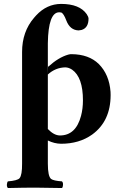

<svg xmlns="http://www.w3.org/2000/svg" viewBox="-20 -718 618 972"><path d="M223.1 -380.9H225.1Q275.9 -427.2 325.2 -441.4Q335.4 -444.3 342.8 -443.8Q430.2 -442.9 480 -394Q533.2 -340.8 539.6 -252.9Q540 -244.1 540 -236.8Q540 -104.5 446.3 -36.6Q380.9 9.8 289.1 9.8Q254.9 9.3 222.2 -6.8V109.9Q222.2 174.8 238.8 188Q251.5 197.3 293.9 200.2Q302.2 208.5 297.4 227.5Q295.9 231.9 293.9 233.9Q207.5 231.9 157.2 231.9Q103.5 231.9 20 233.9Q11.7 225.6 16.6 206.5Q18.1 202.1 20 200.2Q68.4 196.3 79.1 184.1Q92.3 168 91.8 109.9V-455.1Q91.8 -557.6 152.3 -627.9Q157.7 -634.3 163.1 -640.1Q216.8 -697.8 289.1 -698.2Q382.8 -698.2 418.9 -646.5Q427.7 -633.3 428.2 -624Q428.2 -577.1 393.1 -566.4Q385.3 -564.5 377.9 -564Q334.5 -565.4 315.9 -613.8Q302.2 -650.4 289.6 -654.8Q284.7 -655.8 279.8 -655.8Q224.6 -655.8 222.2 -499.5Q222.2 -491.7 222.2 -484.4V-340.8ZM222.2 -340.8V-64.9Q252.9 -32.7 283.2 -32.2Q363.8 -32.2 390.1 -130.9Q399.9 -167.5 399.9 -210Q399.9 -326.7 345.2 -365.2Q328.1 -376.5 311 -377Q260.7 -376 222.2 -340.8Z"/></svg>

Font: Linux Libertine O
Style: Bold
Weight: 700
Designer: Philipp H. Poll
Foundry: Philipp H. Poll
Version: Version 5.0.0